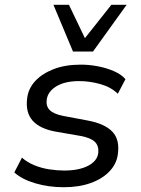

<svg xmlns="http://www.w3.org/2000/svg" viewBox="-20 -776 593 805"><path d="M247 9Q184 9 128 -7.5Q72 -24 40 -53L72 -115Q95 -95 124.5 -83Q154 -71 186.5 -66Q219 -61 249 -61Q311 -61 349.5 -81Q388 -101 392 -135Q395 -164 378 -181Q361 -198 318 -206L214 -224Q147 -236 116.5 -270.5Q86 -305 94 -365Q99 -405 127.5 -436Q156 -467 204.5 -486Q253 -505 319 -505Q354 -505 390.5 -498Q427 -491 458 -477.5Q489 -464 506 -444L474 -383Q445 -411 400.5 -423.5Q356 -436 312 -436Q253 -436 217 -414.5Q181 -393 176 -359Q172 -331 188.5 -314.5Q205 -298 245 -290L346 -271Q418 -258 450.5 -224.5Q483 -191 474 -129Q469 -89 439 -57.5Q409 -26 360 -8.5Q311 9 247 9ZM286 -560 204 -756H269L336 -616L447 -756H511L370 -560Z"/></svg>

Font: Nunito Sans 7pt
Style: Italic
Weight: 400
Italic angle: -9°
Designer: Vernon Adams
Foundry: Vernon Adams
Version: Version 3.101;gftools[0.9.27]